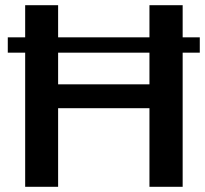

<svg xmlns="http://www.w3.org/2000/svg" viewBox="-20 -720 790 740"><path d="M77 -700H204V-343L176 -395H583L556 -343V-700H684V0H556V-358L583 -303H176L204 -358V0H77ZM750 -576V-517H10V-576Z"/></svg>

Font: Pathway Extreme 12pt SemiBold
Style: Regular
Weight: 600
Version: Version 1.001;gftools[0.9.26]